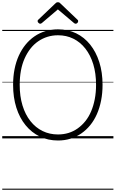

<svg xmlns="http://www.w3.org/2000/svg" viewBox="-20 -1236 1033 1715"><path d="M498 19Q409 19 335.5 -16.5Q262 -52 208.5 -117.5Q155 -183 126 -274.5Q97 -366 97 -478Q97 -553 110 -618.5Q123 -684 148 -739Q173 -794 208.5 -837.5Q244 -881 288.5 -911.5Q333 -942 386 -958Q439 -974 498 -974Q587 -974 660 -938.5Q733 -903 785.5 -837.5Q838 -772 867 -681Q896 -590 896 -478Q896 -404 883 -338Q870 -272 845.5 -216.5Q821 -161 785.5 -117.5Q750 -74 705.5 -43.5Q661 -13 609 3Q557 19 498 19ZM498 -35Q548 -35 592 -48.5Q636 -62 674 -89Q712 -116 742.5 -154Q773 -192 794 -241.5Q815 -291 826.5 -350.5Q838 -410 838 -478Q838 -581 813 -662.5Q788 -744 742.5 -802Q697 -860 635 -890.5Q573 -921 498 -921Q448 -921 403.5 -907Q359 -893 320.5 -866.5Q282 -840 252 -801.5Q222 -763 200 -714Q178 -665 167 -605.5Q156 -546 156 -478Q156 -376 181 -294Q206 -212 252 -154Q298 -96 360.5 -65.5Q423 -35 498 -35ZM339 -1024Q332 -1024 324 -1031.5Q316 -1039 316 -1047Q316 -1050 317 -1053.5Q318 -1057 322 -1060L472 -1203Q478 -1209 483 -1212.5Q488 -1216 497 -1216Q506 -1216 511.5 -1212.5Q517 -1209 522 -1203L673 -1059Q677 -1056 677.5 -1052.5Q678 -1049 678 -1046Q678 -1038 671 -1031Q664 -1024 656 -1024Q651 -1024 647.5 -1026Q644 -1028 639 -1032L497 -1152L356 -1032Q351 -1028 347.5 -1026Q344 -1024 339 -1024ZM0 449H993V459H0ZM0 -20H993V0H0ZM0 -505H993V-500H0ZM0 -969H993V-959H0Z"/></svg>

Font: Playwrite IT Trad Guides
Style: Regular
Weight: 400
Designer: Veronika Burian, José Scaglione
Foundry: TypeTogether
Version: Version 1.003